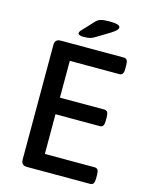

<svg xmlns="http://www.w3.org/2000/svg" viewBox="-127 -947 801 1028"><g transform="rotate(15 273.0 -433.5)"><path d="M92 -33V-667Q92 -684 100 -692Q108 -700 125 -700H474Q486 -700 491.5 -691.5Q497 -683 497 -664V-644Q497 -625 491.5 -616.5Q486 -608 474 -608H199V-404H445Q457 -404 462.5 -395.5Q468 -387 468 -368V-348Q468 -329 462.5 -320.5Q457 -312 445 -312H199V-92H475Q487 -92 492.5 -83.5Q498 -75 498 -56V-36Q498 -17 492.5 -8.5Q487 0 475 0H125Q108 0 100 -8Q92 -16 92 -33ZM206 -764Q206 -772 218 -784L272 -842Q285 -857 301 -862Q317 -867 350 -867Q409 -867 409 -849Q409 -841 401.5 -833Q394 -825 372 -811L308 -772Q288 -759 274 -755Q260 -751 235 -751Q222 -751 214 -754.5Q206 -758 206 -764Z"/></g></svg>

Font: Asap-Medium
Style: Regular
Weight: 500
Designer: Pablo Cosgaya
Foundry: Omnibus-Type
Version: Version 2.000; ttfautohint (v1.8)